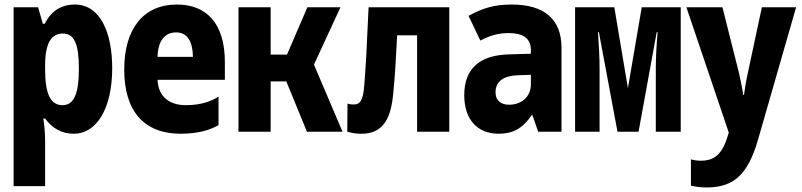

<svg xmlns="http://www.w3.org/2000/svg" viewBox="-20 -581 3540 847"><path d="M40 240H179V41C179 1 175 -33 171 -58H179C211 -15 252 9 306 9C405 9 475 -100 475 -281C475 -432 425 -561 310 -561C249 -561 205 -531 177 -476H169L148 -549H40ZM256 -117C204 -117 179 -164 179 -275V-292C179 -392 207 -433 257 -433C308 -433 328 -387 328 -278C328 -172 308 -117 256 -117Z M777 9C858 9 912 -10 944 -29V-155C914 -135 867 -117 800 -117C729 -117 678 -153 675 -229H972V-307C972 -480 889 -561 761 -561C610 -561 528 -451 528 -274C528 -91 615 9 777 9ZM675 -330C677 -403 708 -438 757 -438C802 -438 830 -405 831 -330Z M1032 0H1174V-222H1243L1334 0H1491L1365 -296L1482 -549H1336L1246 -340H1174V-549H1032Z M1574 9C1665 9 1703 -50 1714 -162C1723 -249 1726 -313 1732 -425H1820V0H1962V-549H1606C1598 -366 1594 -295 1587 -205C1582 -135 1567 -120 1540 -120C1529 -120 1522 -121 1513 -124L1512 0C1532 6 1552 9 1574 9Z M2180 9C2241 9 2285 -13 2325 -73H2329L2354 0H2457V-371C2457 -496 2381 -561 2238 -561C2159 -561 2109 -545 2047 -511L2099 -402C2144 -426 2181 -435 2225 -435C2285 -435 2322 -413 2322 -361V-344L2222 -341C2098 -337 2028 -280 2028 -161C2028 -56 2084 9 2180 9ZM2226 -119C2193 -119 2166 -135 2166 -174C2166 -222 2202 -247 2264 -249L2322 -251V-210C2322 -149 2275 -119 2226 -119Z M2517 0H2625V-278C2625 -327 2622 -382 2618 -439H2622L2704 0H2797L2877 -439H2881C2876 -382 2873 -324 2873 -278V0H2983V-549H2811L2750 -192L2690 -549H2517Z M3097 246C3219 246 3280 187 3324 35L3492 -549H3341L3279 -259C3271 -223 3266 -190 3262 -162H3259C3254 -193 3248 -224 3240 -259L3167 -549H3008L3195 4L3187 29C3160 114 3116 128 3072 128C3057 128 3042 126 3028 122V238C3050 243 3071 246 3097 246Z"/></svg>

Font: Noto Sans Mono ExtraCondensed ExtraBold
Style: Regular
Weight: 800
Width: 2
Designer: Monotype Design Team
Foundry: Monotype Imaging Inc.
Version: Version 2.014